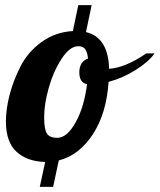

<svg xmlns="http://www.w3.org/2000/svg" viewBox="-20 -625 622 748"><path d="M3 -152Q3 -199 17 -254Q31 -309 59.5 -365.5Q88 -422 141.5 -461Q195 -500 264 -504L285 -605H337L315 -500Q402 -479 405 -357Q468 -361 550 -417H582Q560 -385 509.5 -353Q459 -321 403 -306Q395 -183 341.5 -101.5Q288 -20 209 0L187 103H135L156 6Q85 4 44 -34Q3 -72 3 -152ZM152 -169Q152 -121 163 -104.5Q174 -88 203 -88Q241 -88 274.5 -148Q308 -208 319 -297Q289 -303 289 -343Q289 -385 323 -397Q320 -423 311.5 -434Q303 -445 285 -445Q252 -445 220 -396Q188 -347 170 -283Q152 -219 152 -169Z"/></svg>

Font: Lobster Two
Style: Bold Italic
Weight: 700
Designer: Pablo Impallari
Foundry: Pablo Impallari. www.impallari.com
Version: Version 1.006